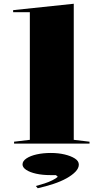

<svg xmlns="http://www.w3.org/2000/svg" viewBox="-20 -765 541 1023"><path d="M373 -20 457 -10V0H55V-10L139 -20V-700H50V-711L373 -745ZM181 238 171 226Q194 220 217 212.5Q240 205 259 195.5Q278 186 288 177L278 168H249Q206 168 172.5 160.5Q139 153 119.5 140Q100 127 100 111Q100 93 121 79Q142 65 176 57.5Q210 50 251 50Q291 50 324.5 58Q358 66 379 79.5Q400 93 400 112Q400 131 382.5 149.5Q365 168 334.5 185Q304 202 264.5 215Q225 228 181 238Z"/></svg>

Font: Kalnia Expanded
Style: Regular
Weight: 400
Width: 7
Designer: Frida Medrano
Foundry: Frida Medrano
Version: Version 1.105